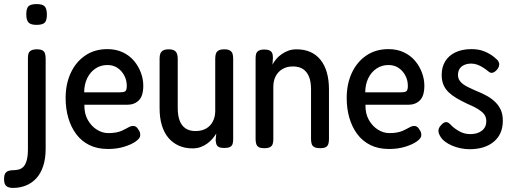

<svg xmlns="http://www.w3.org/2000/svg" viewBox="-75 -717 2529 942"><path d="M-12 205Q-24 205 -34 201.5Q-44 198 -49.5 189Q-55 180 -55 161Q-55 143 -49.5 134Q-44 125 -33.5 121.5Q-23 118 -10 118Q4 118 17.5 114.5Q31 111 41 100Q51 89 56.5 68Q62 47 62 14V-433Q62 -446 65 -455Q68 -464 78 -469.5Q88 -475 106 -475Q125 -475 134 -469.5Q143 -464 146 -453.5Q149 -443 149 -429V13Q149 61 137 97.5Q125 134 103.5 157.5Q82 181 52.5 193Q23 205 -12 205ZM104 -595Q76 -595 65 -606.5Q54 -618 54 -647Q54 -676 65 -686.5Q76 -697 105 -697Q134 -697 144.5 -685.5Q155 -674 155 -645Q155 -617 144.5 -606Q134 -595 104 -595Z M455 14Q402 14 363 -5.5Q324 -25 298.5 -59.5Q273 -94 260 -139Q247 -184 247 -236Q247 -305 272 -359Q297 -413 343 -444.5Q389 -476 452 -476Q494 -476 527 -460.5Q560 -445 582 -419Q604 -393 616 -361Q628 -329 628 -297Q628 -246 606 -224.5Q584 -203 549 -203H339Q338 -160 355.5 -129Q373 -98 400 -81Q427 -64 456 -64Q478 -64 494 -67Q510 -70 521.5 -75Q533 -80 542 -85Q551 -90 558.5 -94Q566 -98 575 -99Q584 -100 591.5 -95.5Q599 -91 604 -81Q610 -73 611.5 -67Q613 -61 613 -53Q613 -39 591.5 -23.5Q570 -8 534 3Q498 14 455 14ZM338 -264H512Q530 -264 538.5 -268.5Q547 -273 547 -296Q547 -323 535 -346Q523 -369 502 -383.5Q481 -398 452 -398Q419 -398 393 -380.5Q367 -363 352.5 -332.5Q338 -302 338 -264Z M870 11Q832 11 802 -2.5Q772 -16 751 -41Q730 -66 719 -102.5Q708 -139 708 -186V-430Q708 -444 711.5 -453.5Q715 -463 724.5 -469Q734 -475 752 -475Q771 -475 780.5 -469Q790 -463 793.5 -453Q797 -443 797 -429V-186Q797 -150 806.5 -125Q816 -100 835.5 -87Q855 -74 884 -74Q915 -74 936.5 -86.5Q958 -99 969.5 -121.5Q981 -144 981 -173V-430Q981 -444 984.5 -454Q988 -464 997.5 -469.5Q1007 -475 1026 -475Q1044 -475 1053.5 -469Q1063 -463 1066 -453Q1069 -443 1069 -429V-32Q1069 -20 1066 -10.5Q1063 -1 1053.5 4Q1044 9 1025 9Q1011 9 1002.5 6Q994 3 990 -3Q986 -9 985 -15.5Q984 -22 983 -29L986 -62Q979 -50 968.5 -37.5Q958 -25 943.5 -14Q929 -3 910.5 4Q892 11 870 11Z M1222 10Q1203 10 1194 4.5Q1185 -1 1182 -11.5Q1179 -22 1179 -35V-432Q1179 -445 1182 -454Q1185 -463 1194.5 -468.5Q1204 -474 1223 -474Q1238 -474 1246.5 -470Q1255 -466 1258.5 -460Q1262 -454 1263 -447Q1264 -440 1264 -434L1262 -400Q1269 -414 1280 -427Q1291 -440 1306.5 -451Q1322 -462 1340 -468.5Q1358 -475 1380 -475Q1418 -475 1447.5 -462Q1477 -449 1497.5 -423.5Q1518 -398 1528.5 -361.5Q1539 -325 1539 -278V-34Q1539 -21 1536 -11Q1533 -1 1524 4.5Q1515 10 1496 10Q1477 10 1467 4.5Q1457 -1 1454 -11.5Q1451 -22 1451 -35V-279Q1451 -315 1441.5 -339.5Q1432 -364 1412.5 -377.5Q1393 -391 1362 -391Q1332 -391 1310.5 -378Q1289 -365 1277.5 -343Q1266 -321 1266 -291V-34Q1266 -21 1263 -11Q1260 -1 1250.5 4.5Q1241 10 1222 10Z M1834 14Q1781 14 1742 -5.5Q1703 -25 1677.5 -59.5Q1652 -94 1639 -139Q1626 -184 1626 -236Q1626 -305 1651 -359Q1676 -413 1722 -444.5Q1768 -476 1831 -476Q1873 -476 1906 -460.5Q1939 -445 1961 -419Q1983 -393 1995 -361Q2007 -329 2007 -297Q2007 -246 1985 -224.5Q1963 -203 1928 -203H1718Q1717 -160 1734.5 -129Q1752 -98 1779 -81Q1806 -64 1835 -64Q1857 -64 1873 -67Q1889 -70 1900.5 -75Q1912 -80 1921 -85Q1930 -90 1937.5 -94Q1945 -98 1954 -99Q1963 -100 1970.5 -95.5Q1978 -91 1983 -81Q1989 -73 1990.5 -67Q1992 -61 1992 -53Q1992 -39 1970.5 -23.5Q1949 -8 1913 3Q1877 14 1834 14ZM1717 -264H1891Q1909 -264 1917.5 -268.5Q1926 -273 1926 -296Q1926 -323 1914 -346Q1902 -369 1881 -383.5Q1860 -398 1831 -398Q1798 -398 1772 -380.5Q1746 -363 1731.5 -332.5Q1717 -302 1717 -264Z M2229 15Q2207 15 2185 10.5Q2163 6 2143 -2.5Q2123 -11 2107.5 -23Q2092 -35 2084 -50Q2078 -60 2076.5 -69Q2075 -78 2078 -86.5Q2081 -95 2089 -103Q2102 -118 2114 -118Q2126 -118 2140 -101Q2148 -93 2158.5 -85.5Q2169 -78 2181 -71.5Q2193 -65 2206 -62Q2219 -59 2232 -59Q2268 -59 2289.5 -76Q2311 -93 2311 -123Q2311 -136 2306 -147Q2301 -158 2291 -166.5Q2281 -175 2269 -182.5Q2257 -190 2242.5 -196.5Q2228 -203 2213 -210Q2186 -223 2164 -236Q2142 -249 2125.5 -265Q2109 -281 2100.5 -301.5Q2092 -322 2092 -350Q2092 -388 2109.5 -416.5Q2127 -445 2160 -460.5Q2193 -476 2238 -476Q2255 -476 2270.5 -473.5Q2286 -471 2301 -465Q2316 -459 2329.5 -451Q2343 -443 2355 -432Q2372 -419 2374 -405.5Q2376 -392 2365 -377Q2354 -364 2343 -360.5Q2332 -357 2322 -366Q2310 -376 2296 -385Q2282 -394 2267.5 -399.5Q2253 -405 2237 -405Q2218 -405 2203 -398.5Q2188 -392 2180 -379.5Q2172 -367 2172 -350Q2172 -335 2178.5 -324Q2185 -313 2196.5 -304.5Q2208 -296 2223.5 -288.5Q2239 -281 2257 -273Q2282 -263 2306.5 -250.5Q2331 -238 2350 -221Q2369 -204 2380.5 -181Q2392 -158 2392 -125Q2392 -59 2348 -22Q2304 15 2229 15Z"/></svg>

Font: Fredoka SemiCondensed
Style: Regular
Weight: 400
Width: 4
Designer: Ben Nathan
Foundry: Milena B. Brandão, Ben Nathan
Version: Version 2.001